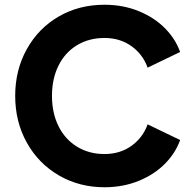

<svg xmlns="http://www.w3.org/2000/svg" viewBox="-20 -777 812 809"><path d="M44 -373Q44 -482 93 -570Q142 -658 227.5 -707.5Q313 -757 420 -757Q498 -757 563.5 -730.5Q629 -704 674 -659Q719 -614 739 -558L602 -492Q582 -548 534 -582.5Q486 -617 420 -617Q355 -617 304.5 -586.5Q254 -556 226.5 -500.5Q199 -445 199 -373Q199 -301 226.5 -245.5Q254 -190 304.5 -159Q355 -128 420 -128Q486 -128 534 -162.5Q582 -197 602 -253L739 -187Q719 -131 674 -86Q629 -41 563.5 -14.5Q498 12 420 12Q314 12 228 -38Q142 -88 93 -176Q44 -264 44 -373Z"/></svg>

Font: Evergrow Sans 
Style: ExtraBold
Weight: 800
Foundry: 10Web
Version: Version 1.000